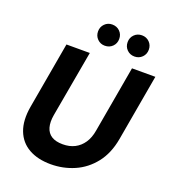

<svg xmlns="http://www.w3.org/2000/svg" viewBox="-162 -1027 1034 1159"><g transform="rotate(20 355.5 -448.0)"><path d="M297 12Q214 12 156 -20.5Q98 -53 73.5 -117Q49 -181 65 -273L140 -700H290L214 -273Q206 -226 215.5 -193Q225 -160 252 -143Q279 -126 324 -126Q368 -126 401 -143Q434 -160 456 -192.5Q478 -225 486 -273L561 -700H711L636 -273Q619 -177 569 -113.5Q519 -50 448 -19Q377 12 297 12ZM359 -772Q331 -772 311.5 -791.5Q292 -811 292 -840Q292 -869 311.5 -888.5Q331 -908 359 -908Q389 -908 408.5 -888.5Q428 -869 428 -840Q428 -811 408.5 -791.5Q389 -772 359 -772ZM550 -772Q521 -772 501.5 -791.5Q482 -811 482 -840Q482 -869 501.5 -888.5Q521 -908 550 -908Q579 -908 598.5 -888.5Q618 -869 618 -840Q618 -811 598.5 -791.5Q579 -772 550 -772Z"/></g></svg>

Font: DM Sans 12pt Black
Style: Italic
Weight: 900
Italic angle: -10°
Version: Version 4.004;gftools[0.9.30]